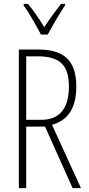

<svg xmlns="http://www.w3.org/2000/svg" viewBox="-20 -969 456 989"><path d="M191 -791H226C251 -838 286 -898 315 -941V-949H294C260 -905 236 -872 208 -829C183 -871 150 -918 124 -949H102V-941C127 -907 165 -840 191 -791ZM175 -714H77V0H115V-317H212L354 0H397L248 -326C332 -350 373 -414 373 -523C373 -664 303 -714 175 -714ZM173 -679C289 -679 335 -633 335 -523C335 -402 279 -352 194 -352H115V-679Z"/></svg>

Font: Noto Sans Devanagari UI ExtraCondensed ExtraLight
Style: Regular
Weight: 200
Width: 2
Designer: Jelle Bosma - Monotype Design Team
Foundry: Monotype Imaging Inc.
Version: Version 2.004